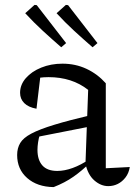

<svg xmlns="http://www.w3.org/2000/svg" viewBox="-20 -754 550 784"><path d="M422 6Q392 6 365.5 -17Q339 -40 329 -85L340 -387Q274 -439 178 -439Q159 -439 140 -436.5Q121 -434 104 -430L146 -452L129 -310Q96 -316 79 -333Q62 -350 62 -375Q62 -408 85.5 -435Q109 -462 148.5 -478Q188 -494 235 -494Q288 -494 333 -473Q378 -452 412 -414V-67L510 -72Q506 -47 492.5 -29.5Q479 -12 461 -3Q443 6 422 6ZM199 10Q132 9 91 -27Q50 -63 50 -121Q50 -149 62.5 -170Q75 -191 108 -208.5Q141 -226 201.5 -244.5Q262 -263 356 -285V-239L117 -192L143 -205Q138 -190 135.5 -173Q133 -156 133 -142Q133 -101 153 -78.5Q173 -56 214 -56Q243 -56 276.5 -68Q310 -80 347 -105V-89Q315 -57 280 -32.5Q245 -8 199 10ZM230 -561Q192 -594 155 -628Q118 -662 83 -700L121 -734L130 -733L250 -578ZM358 -561Q320 -594 283 -628Q246 -662 211 -700L249 -734L258 -733L378 -578Z"/></svg>

Font: Piazzolla 24pt
Style: Regular
Weight: 400
Designer: Juan Pablo del Peral
Foundry: Huerta Tipografica
Version: Version 2.005